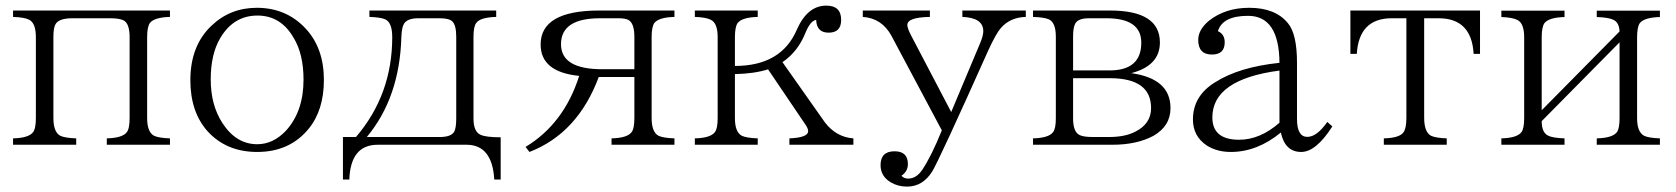

<svg xmlns="http://www.w3.org/2000/svg" viewBox="-20 -530 6022 690"><path d="M26.9 -492.2H590.8V-469.2Q534.7 -467.8 518.6 -447.3Q508.8 -433.1 508.8 -396.5V-106Q508.8 -55.2 533.7 -42Q550.3 -34.2 590.8 -32.7V-9.8H363.8V-32.7Q419.9 -34.2 435.5 -54.7Q445.8 -67.4 445.8 -106V-396.5Q445.8 -444.3 424.8 -456.5Q408.7 -464.4 377 -464.4H240.7Q189.5 -464.4 178.7 -441.4Q171.9 -428.7 171.9 -396.5V-106Q171.9 -55.2 196.8 -42Q213.4 -34.2 253.9 -32.7V-9.8H26.9V-32.7Q83 -34.2 98.6 -54.7Q108.9 -67.4 108.9 -106V-396.5Q108.9 -447.8 84 -459.5Q66.9 -467.8 26.9 -469.2Z M902.8 -502Q1008.8 -502 1078.1 -427.7Q1144 -357.4 1144 -242.7Q1144 -133.8 1088.9 -66.9Q1021 16.1 904.3 16.1Q793.9 16.1 726.1 -58.1Q664.1 -127.4 664.1 -241.7Q664.1 -365.2 739.3 -437Q807.1 -502 902.8 -502ZM905.3 -474.1Q819.3 -474.1 771.5 -393.1Q737.3 -335.4 737.3 -244.6Q737.3 -152.3 779.3 -87.9Q828.6 -11.7 904.3 -11.7Q961.9 -11.7 1007.8 -60.5Q1070.8 -129.9 1070.8 -243.7Q1070.8 -336.4 1034.7 -395Q988.8 -474.1 905.3 -474.1Z M1307.6 -492.2H1763.2V-469.2Q1705.6 -467.8 1691.4 -447.3Q1681.6 -434.6 1681.6 -397.5V-104.5Q1681.6 -56.2 1707.5 -45.4Q1727.1 -36.6 1779.3 -36.6V115.2H1756.3Q1749 -9.8 1656.7 -9.8H1337.4Q1239.7 -9.8 1235.4 115.2H1212.4V-37.6H1259.3Q1389.6 -189.9 1389.6 -396.5Q1389.6 -448.7 1364.7 -460.4Q1348.1 -467.8 1307.6 -469.2ZM1298.3 -37.6H1560.5Q1602.1 -37.6 1612.8 -57.6Q1619.6 -71.8 1619.6 -104.5V-397.5Q1619.6 -439.5 1605.5 -453.1Q1593.3 -464.4 1560.5 -464.4H1483.4Q1443.8 -464.4 1431.6 -444.3Q1423.8 -430.7 1422.4 -397.5Q1416.5 -179.7 1298.3 -37.6Z M2259.8 -253.4H2131.8Q2056.6 -51.3 1882.8 16.1L1868.7 -2Q2006.8 -85.4 2061.5 -257.3Q1922.9 -271 1922.9 -370.1Q1922.9 -492.2 2133.8 -492.2H2403.8V-469.2Q2347.7 -467.8 2331.5 -447.3Q2321.8 -433.1 2321.8 -397.5V-106Q2321.8 -55.2 2346.7 -42Q2363.3 -34.2 2403.8 -32.7V-9.8H2177.7V-32.7Q2233.9 -34.2 2249.5 -54.7Q2259.8 -67.4 2259.8 -106ZM2259.8 -281.2V-397.5Q2259.8 -444.8 2239.7 -457.5Q2228.5 -464.4 2202.6 -464.4H2136.7Q1996.1 -464.4 1996.1 -371.1Q1996.1 -281.2 2144.5 -281.2Z M2703.1 -492.2V-469.2Q2647 -467.8 2630.9 -447.3Q2621.1 -433.1 2621.1 -396.5V-293Q2788.1 -293 2843.8 -423.8Q2881.8 -509.8 2949.7 -509.8Q3002.9 -509.8 3002.9 -458.5Q3002.9 -412.6 2958 -412.6Q2914.6 -412.6 2913.1 -458.5Q2892.1 -455.6 2874 -410.6Q2847.2 -344.2 2792 -306.6L2944.8 -89.8Q2985.4 -37.1 3046.9 -32.7V-9.8H2816.9V-32.7Q2884.3 -35.6 2884.3 -58.6Q2884.3 -68.8 2873 -84.5L2740.2 -280.8Q2690.4 -265.1 2621.1 -263.7V-105.5Q2621.1 -55.2 2646 -42Q2662.6 -34.2 2703.1 -32.7V-9.8H2477.1V-32.7Q2533.2 -34.2 2548.8 -54.7Q2559.1 -67.4 2559.1 -105.5V-396.5Q2559.1 -447.3 2534.2 -459Q2517.1 -467.8 2477.1 -469.2V-492.2Z M3080.6 -492.2H3321.8V-469.2Q3240.7 -467.8 3240.7 -440.4Q3240.7 -428.7 3254.4 -402.3L3398.4 -127.4L3502.4 -375Q3513.7 -401.9 3513.7 -418Q3513.7 -466.3 3438.5 -469.2V-492.2H3666.5V-469.2Q3610.4 -467.8 3576.7 -429.2Q3559.1 -408.7 3531.7 -349.1Q3356 43.5 3330.1 86.4Q3295.9 140.6 3239.7 140.6Q3207 140.6 3181.6 125.5Q3144.5 103.5 3144.5 63.5Q3144.5 13.7 3194.8 13.7Q3242.7 13.7 3242.7 59.6Q3242.7 85.9 3219.7 101.6Q3228 111.8 3243.7 111.8Q3272.5 111.8 3293.5 81.5Q3327.1 31.7 3364.7 -61.5L3183.6 -401.4Q3148.9 -464.8 3080.6 -469.2Z M3692.4 -492.2H3969.2Q4148.4 -492.2 4148.4 -377.4Q4148.4 -293.9 4045.4 -267.1Q4186.5 -247.6 4186.5 -141.6Q4186.5 -76.7 4124.5 -41.5Q4064.9 -9.8 3977.5 -9.8H3692.4V-32.7Q3748.5 -34.2 3764.2 -54.7Q3774.4 -67.4 3774.4 -104.5V-398.4Q3774.4 -448.7 3749.5 -460.4Q3732.9 -467.8 3692.4 -469.2ZM3836.4 -276.9H3967.3Q4081.5 -276.9 4081.5 -376.5Q4081.5 -464.4 3956.5 -464.4H3893.6Q3854.5 -464.4 3844.2 -445.3Q3836.4 -431.2 3836.4 -398.4ZM3836.4 -249V-104.5Q3836.4 -55.2 3860.4 -44.4Q3874.5 -37.6 3908.2 -37.6H3965.3Q4022.9 -37.6 4059.6 -56.6Q4116.7 -85 4116.7 -141.6Q4116.7 -249 3968.3 -249Z M4768.1 -75.7Q4709.5 16.1 4656.2 16.1Q4598.1 16.1 4583 -53.7Q4498 16.1 4403.3 16.1Q4354 16.1 4317.4 -6.8Q4267.1 -40 4267.1 -100.6Q4267.1 -185.1 4346.2 -233.9Q4432.1 -289.1 4578.1 -304.2Q4576.7 -473.1 4465.3 -473.1Q4373.5 -473.1 4356.9 -418Q4381.3 -407.2 4381.3 -377.9Q4381.3 -334 4335.4 -334Q4286.1 -334 4286.1 -386.7Q4286.1 -422.9 4324.2 -455.1Q4383.3 -502 4469.2 -502Q4563.5 -502 4608.4 -446.8Q4641.1 -408.2 4641.1 -304.2V-102.5Q4641.1 -38.1 4678.2 -38.1Q4712.4 -38.1 4750 -91.8ZM4578.1 -276.4Q4336.9 -244.6 4336.9 -107.9Q4336.9 -27.8 4433.1 -27.8Q4508.3 -27.8 4578.1 -88.9Z M4833 -492.2H5298.8V-336.4H5275.9Q5268.6 -464.4 5149.9 -464.4H5098.1V-106.9Q5098.1 -55.2 5123 -42Q5139.6 -34.2 5179.2 -32.7V-9.8H4953.1V-32.7Q5009.8 -34.2 5023.9 -54.7Q5034.2 -68.8 5034.2 -106.9V-464.4H4981.9Q4863.8 -464.4 4856 -336.4H4833Z M5375.5 -491.7H5602.5V-468.8Q5546.4 -467.3 5530.3 -446.8Q5520.5 -432.6 5520.5 -396V-133.8L5800.3 -417Q5798.8 -450.7 5776.4 -459.5Q5759.8 -467.3 5718.3 -468.8V-491.7H5945.3V-468.8Q5889.2 -467.3 5873 -446.8Q5863.3 -432.6 5863.3 -396V-105.5Q5863.3 -55.2 5888.7 -42Q5904.8 -34.2 5945.3 -32.7V-9.8H5718.3V-32.7Q5774.4 -34.2 5790.5 -54.7Q5800.3 -67.4 5800.3 -105.5V-377.9L5520.5 -94.7Q5520.5 -54.7 5542.5 -43Q5559.1 -34.2 5602.5 -32.7V-9.8H5375.5V-32.7Q5431.6 -34.2 5447.3 -54.7Q5457.5 -67.4 5457.5 -105.5V-396Q5457.5 -446.8 5432.6 -458.5Q5415.5 -467.3 5375.5 -468.8Z"/></svg>

Font: I.MingCP
Style: Regular
Weight: 400
Designer: I.Font Project
Version: Version 8.000; Sep 06, 2022